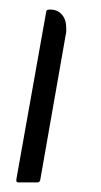

<svg xmlns="http://www.w3.org/2000/svg" viewBox="-20 -380 210 400"><path d="M18 0Q14 0 14 -4V-6L76 -354Q76 -360 82 -360H85Q100 -360 109 -349.5Q118 -339 118 -322Q118 -318 118 -315Q118 -312 117 -308L64 -6Q63 0 58 0Z"/></svg>

Font: Zain Light
Style: Italic
Weight: 300
Italic angle: -10°
Designer: Zain,Boutros
Foundry: Mobile Telecommunications Company (Zain), 2024
Version: Version 1.51; ttfautohint (v1.8.4)